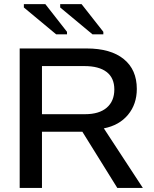

<svg xmlns="http://www.w3.org/2000/svg" viewBox="-20 -927 762 947"><path d="M187 -277.3V0H77.1V-688H407.2Q525.9 -688 590.3 -635.7Q654.8 -583.5 654.8 -488.3Q654.8 -413.1 611.3 -360.8Q567.9 -308.6 492.2 -293.9L684.6 0H558.6L386.2 -277.3ZM543.9 -485.8Q543.9 -542.5 506.1 -571.8Q468.3 -601.1 396 -601.1H187V-363.8H399.9Q469.2 -363.8 506.6 -396Q543.9 -428.2 543.9 -485.8ZM436 -757.8 276.9 -890.1V-906.7H382.3L489.7 -770V-757.8ZM256.8 -757.8 97.7 -890.1V-906.7H203.6L310.5 -770V-757.8Z"/></svg>

Font: Arimo Medium
Style: Regular
Weight: 500
Designer: Steve Matteson
Foundry: Monotype Imaging Inc.
Version: Version 1.33